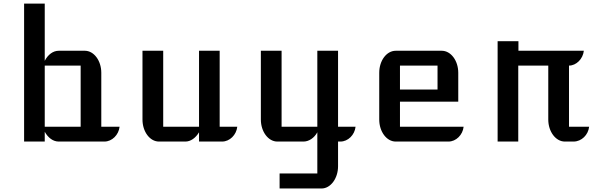

<svg xmlns="http://www.w3.org/2000/svg" viewBox="-20 -797 3373 1081"><path d="M115.7 0H231.9V-55.2C250.5 -21.5 278.8 0 310.5 0H567.9C610.8 0 648.4 -37.6 653.3 -83.5H550.3V-387.2C550.3 -456.1 508.3 -511.2 458 -511.2H310.5C278.8 -511.2 250 -489.7 231.9 -454.6V-776.9H115.7ZM231.9 -83.5V-427.7H434.1V-83.5Z M782.2 -124C782.2 -55.7 823.7 0 875 0H1023.9C1053.2 0 1081.5 -20 1100.6 -52.2V0H1230.5C1273.4 0 1311 -37.6 1315.9 -83.5H1216.8V-511.2H1100.6V-83.5H898.9V-511.2H782.2Z M1448.7 -124C1448.7 -55.7 1490.2 0 1541.5 0H1688.5C1719.2 0 1749 -20 1766.6 -52.2V179.7H1554.2V264.2H1790.5C1841.3 264.2 1883.3 207.5 1883.3 139.2V0H1896.5C1939.5 0 1977.1 -37.6 1981.9 -83.5H1883.3V-511.2H1766.6V-83.5H1565.4V-511.2H1448.7Z M2115.2 -124C2115.2 -55.7 2156.7 0 2208 0H2504.9C2547.9 0 2585.4 -37.6 2590.3 -83.5H2231.9V-224.6H2560.1V-387.2C2560.1 -456.1 2518.1 -511.2 2467.3 -511.2H2208C2156.7 -511.2 2115.2 -456.1 2115.2 -387.2ZM2231.9 -293V-427.7H2443.4V-293Z M2781.7 0H2897.9V-427.7H3066.9V-124C3066.9 -55.7 3108.9 0 3160.2 0H3209C3254.4 0 3292 -37.6 3296.9 -83.5H3183.6V-427.7C3224.6 -427.7 3262.2 -465.3 3267.1 -511.2H2898.9V-564.9H2781.7Z"/></svg>

Font: Atomic Age
Style: Regular
Weight: 400
Designer: James Grieshaber
Foundry: James Grieshaber
Version: Version 1.002